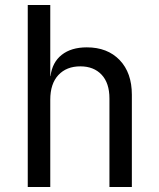

<svg xmlns="http://www.w3.org/2000/svg" viewBox="-20 -750 639 770"><path d="M91.3 0V-730H181.6V-444.8H182.6Q189.5 -500 227.5 -530Q265.6 -560.1 328.1 -560.1Q411.1 -560.1 460 -509Q508.8 -458 508.8 -370.1V0H418.9V-355Q418.9 -417 387.5 -450.4Q356 -483.9 302.2 -483.9Q246.6 -483.9 214.1 -449Q181.6 -414.1 181.6 -350.1V0Z"/></svg>

Font: UDEV Gothic 35
Style: Regular
Weight: 400
Version: v2.1.0; ttfautohint (v1.8.4.7-5d5b-dirty) -l 6 -r 45 -G 200 